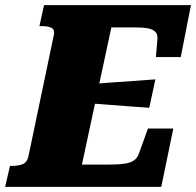

<svg xmlns="http://www.w3.org/2000/svg" viewBox="-56 -730 766 750"><path d="M621 -228 574 0H-36L-17 -82H-7Q16 -82 33 -89Q50 -96 55 -119L154 -592Q159 -614 145.5 -621Q132 -628 108 -628H98L116 -710H690L650 -507H553L559 -579Q560 -597 550 -606.5Q540 -616 520 -619.5Q500 -623 470 -623H379L264 -87H365Q405 -87 429.5 -90.5Q454 -94 467.5 -103.5Q481 -113 487 -131L522 -228ZM310 -402Q350 -406 390 -408.5Q430 -411 470.5 -414Q511 -417 551 -420L527 -309Q488 -312 449.5 -314.5Q411 -317 372 -320.5Q333 -324 293 -326Z"/></svg>

Font: Roboto Serif 20pt ExtraBold
Style: Italic
Weight: 800
Italic angle: -10°
Version: Version 1.007